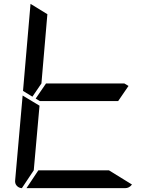

<svg xmlns="http://www.w3.org/2000/svg" viewBox="-20 -981 856 1001"><path d="M149 -477 100 -507 139 -959V-961L227 -907L196 -546ZM650 -533 596 -454H188L166 -467L220 -546H628ZM548 -93 668 -19Q654 0 632 0H118L180 -93ZM94 0Q78 -1 67.5 -12.5Q57 -24 59 -41L98 -483L186 -430L156 -93Z"/></svg>

Font: DSEG7 Modern
Style: Italic
Weight: 400
Italic angle: -5°
Designer: Keshikan(Twitter:@keshinomi_88pro)
Version: Version 0.46